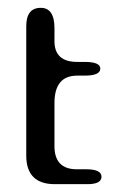

<svg xmlns="http://www.w3.org/2000/svg" viewBox="-20 -470 291 490"><path d="M84 -450Q119 -450 119 -398V-365Q119 -312 177 -312H196Q236 -312 236 -295Q236 -277 196 -277H177Q119 -277 119 -207V-97Q119 -38 176 -38H200Q239 -38 239 -19Q239 0 203 0H120Q47 0 47 -73V-403Q47 -450 84 -450Z"/></svg>

Font: Cute Font
Style: Regular
Weight: 400
Designer: TypoDesign Lab.inc.
Foundry: TypoDesign Lab.inc.
Version: Version 1.00